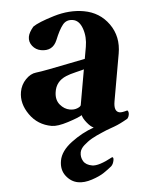

<svg xmlns="http://www.w3.org/2000/svg" viewBox="-49 -479 559 732"><g transform="rotate(5 230.5 -112.5)"><path d="M443.4 -44.9Q417 -22.5 396.5 -10.7Q394.5 -9.8 383.8 -3.4Q373 2.9 367.2 6.3Q361.3 9.8 350.6 17.1Q339.8 24.4 332.5 29.3Q325.2 34.2 315.9 42Q306.6 49.8 300.8 56.2Q294.9 62.5 289.1 69.8Q283.2 77.1 280.3 84.5Q277.3 91.8 277.3 98.6Q277.3 117.2 289.1 130.9Q300.8 144.5 325.2 144.5Q350.6 144.5 398.4 106.4Q404.3 106.4 404.3 117.2Q404.3 132.8 397.5 141.6Q386.7 154.3 371.6 168.9Q356.4 183.6 329.1 198.2Q301.8 212.9 277.3 212.9Q250 212.9 227.5 192.4Q205.1 171.9 205.1 136.7Q205.1 99.6 240.7 61.5Q276.4 23.4 318.4 0Q305.7 -2.9 289.6 -17.1Q273.4 -31.2 268.6 -43Q256.8 -32.2 218.8 -12.2Q180.7 7.8 158.2 7.8Q104.5 7.8 67.4 -29.3Q30.3 -66.4 30.3 -111.3Q30.3 -138.7 45.4 -161.1Q60.5 -183.6 81.1 -189.5Q97.7 -194.3 130.9 -207Q164.1 -219.7 204.1 -235.4Q244.1 -251 261.7 -257.8V-278.3V-303.7Q261.7 -341.8 245.1 -371.6Q228.5 -401.4 204.1 -401.4Q178.7 -401.4 167.5 -380.9Q156.2 -360.4 147.5 -319.3Q137.7 -276.4 92.8 -276.4Q72.3 -276.4 57.1 -290Q42 -303.7 42 -323.2Q42 -339.8 55.7 -363.3Q74.2 -381.8 130.4 -410.2Q186.5 -438.5 242.2 -438.5Q303.7 -438.5 346.2 -396.5Q388.7 -354.5 388.7 -289.1V-106.4Q388.7 -66.4 412.1 -66.4Q420.9 -66.4 440.4 -76.2Q447.3 -72.3 447.3 -59.6Q447.3 -51.8 443.4 -44.9ZM221.7 -60.5Q238.3 -60.5 250 -67.9Q261.7 -75.2 261.7 -81.1V-217.8Q258.8 -215.8 233.9 -205.1Q209 -194.3 197.3 -186.5Q160.2 -163.1 162.1 -121.1Q163.1 -91.8 181.6 -76.2Q200.2 -60.5 221.7 -60.5Z"/></g></svg>

Font: Crimson
Style: Bold
Weight: 700
Version: Version 0.8 ; ttfautohint (v1.00) -l 8 -r 50 -G 200 -x 14 -D